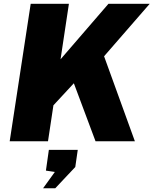

<svg xmlns="http://www.w3.org/2000/svg" viewBox="-20 -743 808 1010"><path d="M31 0 141.5 -723H342.5L298.5 -431L550.5 -723H767.5L527.5 -447L689.5 0H482.5L368.5 -305L261 -189L232.5 0ZM206.5 247.5 268.5 161.5 221.5 154.5 237 45.5H389L376 135.5L270.5 247.5Z"/></svg>

Font: Public Sans Thin Black
Style: Italic
Weight: 900
Italic angle: -8°
Version: Version 2.001